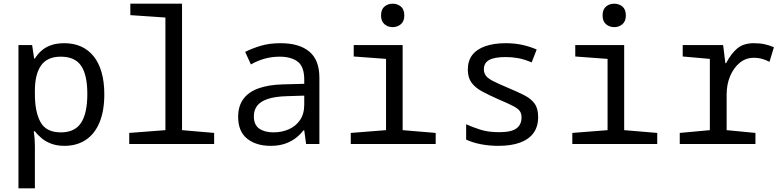

<svg xmlns="http://www.w3.org/2000/svg" viewBox="-20 -780 4240 1040"><path d="M80 240V-536H154L165 -463H169Q185 -489 207 -507.5Q229 -526 259 -536Q289 -546 329 -546Q378 -546 418 -528.5Q458 -511 486.5 -476Q515 -441 530 -389Q545 -337 545 -269Q545 -178 518.5 -115.5Q492 -53 443.5 -21.5Q395 10 329 10Q290 10 259.5 -1Q229 -12 207 -30Q185 -48 169 -69H163Q166 -50 167.5 -29.5Q169 -9 169 11V240ZM310 -63Q385 -63 419 -114.5Q453 -166 453 -271Q453 -374 419.5 -423.5Q386 -473 309 -473Q236 -473 202.5 -425.5Q169 -378 169 -289V-269Q169 -174 199.5 -118.5Q230 -63 310 -63Z M680 0V-60L876 -75V-685L686 -698V-760H966V-75L1140 -60V0Z M1446 10Q1367 10 1318.5 -29Q1270 -68 1270 -147Q1270 -205 1298 -243.5Q1326 -282 1380.5 -301.5Q1435 -321 1513 -323L1628 -326V-348Q1628 -420 1592 -446.5Q1556 -473 1495 -473Q1452 -473 1413 -462Q1374 -451 1339 -431L1308 -499Q1346 -518 1392.5 -532Q1439 -546 1500 -546Q1601 -546 1655.5 -500.5Q1710 -455 1710 -359V0H1638L1628 -74H1624Q1602 -46 1575.5 -27.5Q1549 -9 1517 0.5Q1485 10 1446 10ZM1461 -63Q1506 -63 1544 -79.5Q1582 -96 1605 -129.5Q1628 -163 1628 -214V-262L1532 -259Q1468 -257 1429 -243.5Q1390 -230 1372.5 -206.5Q1355 -183 1355 -150Q1355 -104 1384 -83.5Q1413 -63 1461 -63Z M1880 0V-60L2071 -75V-461L1896 -474V-536H2161V-75L2340 -60V0ZM2107 -633Q2081 -633 2062.5 -649Q2044 -665 2044 -696Q2044 -729 2062.5 -744.5Q2081 -760 2107 -760Q2133 -760 2151.5 -744.5Q2170 -729 2170 -696Q2170 -665 2151.5 -649Q2133 -633 2107 -633Z M2679 10Q2629 10 2583.5 1Q2538 -8 2505 -24V-107Q2540 -91 2582.5 -77.5Q2625 -64 2684 -64Q2750 -64 2777.5 -84.5Q2805 -105 2805 -144Q2805 -165 2795.5 -178.5Q2786 -192 2759 -206Q2732 -220 2680 -242Q2628 -265 2591 -285Q2554 -305 2534 -332.5Q2514 -360 2514 -403Q2514 -451 2538.5 -482.5Q2563 -514 2609.5 -530Q2656 -546 2720 -546Q2764 -546 2804 -538Q2844 -530 2887 -512L2860 -442Q2820 -459 2786.5 -465Q2753 -471 2720 -471Q2658 -471 2629.5 -455Q2601 -439 2601 -405Q2601 -383 2613.5 -368Q2626 -353 2654.5 -339Q2683 -325 2730 -305Q2783 -283 2820 -264Q2857 -245 2876 -218.5Q2895 -192 2895 -146Q2895 -95 2870.5 -60.5Q2846 -26 2798 -8Q2750 10 2679 10Z M3080 0V-60L3271 -75V-461L3096 -474V-536H3361V-75L3540 -60V0ZM3307 -633Q3281 -633 3262.5 -649Q3244 -665 3244 -696Q3244 -729 3262.5 -744.5Q3281 -760 3307 -760Q3333 -760 3351.5 -744.5Q3370 -729 3370 -696Q3370 -665 3351.5 -649Q3333 -633 3307 -633Z M3662 0V-60L3825 -75V-461L3678 -474V-536H3897L3909 -438H3913Q3941 -491 3974.5 -518.5Q4008 -546 4063 -546Q4097 -546 4123.5 -540Q4150 -534 4172 -524L4148 -445Q4132 -454 4110 -460.5Q4088 -467 4063 -467Q4020 -467 3987 -440Q3954 -413 3935 -368Q3916 -323 3916 -269V-75L4072 -60V0Z"/></svg>

Font: Noto Sans Mono
Style: Regular
Weight: 400
Designer: Monotype Design Team
Foundry: Monotype Imaging Inc.
Version: Version 2.014